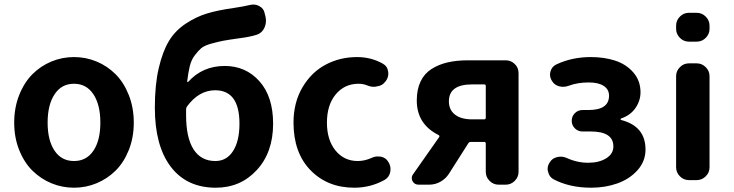

<svg xmlns="http://www.w3.org/2000/svg" viewBox="-20 -831 3303 864"><path d="M43.9 -279.3Q43.9 -346.7 66.4 -403.3Q88.9 -460 126 -497.1Q163.1 -534.2 211.4 -554.2Q259.8 -574.2 313 -574.2Q366.2 -574.2 414.6 -554.2Q462.9 -534.2 500 -497.1Q537.1 -460 559.6 -403.3Q582 -346.7 582 -279.3Q582 -211.9 559.6 -155.8Q537.1 -99.6 500 -63Q462.9 -26.4 414.6 -6.3Q366.2 13.7 313 13.7Q259.8 13.7 211.4 -6.3Q163.1 -26.4 126 -63Q88.9 -99.6 66.4 -155.8Q43.9 -211.9 43.9 -279.3ZM431.6 -279.3Q431.6 -359.4 400.4 -406.7Q369.1 -454.1 313 -454.1Q256.8 -454.1 225.6 -406.7Q194.3 -359.4 194.3 -279.3Q194.3 -199.2 225.6 -152.8Q256.8 -106.4 313 -106.4Q369.1 -106.4 400.4 -152.8Q431.6 -199.2 431.6 -279.3Z M821.3 -351.6Q817.4 -345.7 817.4 -338.9V-313.5Q817.4 -210.9 851.1 -158.7Q884.8 -106.4 949.2 -106.4Q1000 -106.4 1028.8 -151.4Q1057.6 -196.3 1057.6 -274.4Q1057.6 -424.8 948.2 -424.8Q875 -424.8 821.3 -351.6ZM1104.5 -808.6Q1112.3 -810.5 1120.1 -810.5Q1133.8 -810.5 1146.5 -803.7Q1167 -793 1170.9 -771.5L1174.8 -755.9Q1176.8 -747.1 1176.8 -738.3Q1176.8 -721.7 1169.9 -706.1Q1159.2 -682.6 1135.7 -674.8Q1105.5 -665 1059.6 -659.2Q1009.8 -652.3 986.3 -647.9Q962.9 -643.6 931.2 -634.8Q899.4 -626 885.7 -614.3Q872.1 -602.5 856.4 -582Q840.8 -561.5 834 -533.2Q827.1 -504.9 822.3 -464.8Q822.3 -462.9 823.7 -461.9Q825.2 -460.9 827.1 -462.9Q891.6 -534.2 991.2 -534.2Q1085.9 -534.2 1147.5 -465.3Q1209 -396.5 1209 -274.4Q1209 -145.5 1135.7 -65.9Q1062.5 13.7 951.2 13.7Q820.3 13.7 748.5 -80.6Q676.8 -174.8 676.8 -346.7Q676.8 -449.2 694.3 -524.4Q711.9 -599.6 740.2 -646.5Q768.6 -693.4 815.9 -724.6Q863.3 -755.9 912.1 -770.5Q960.9 -785.2 1030.3 -794.9Q1077.1 -801.8 1104.5 -808.6Z M1574.2 13.7Q1454.1 13.7 1377.4 -64.9Q1300.8 -143.6 1300.8 -279.3Q1300.8 -369.1 1340.8 -437.5Q1380.9 -505.9 1445.3 -540Q1509.8 -574.2 1586.9 -574.2Q1649.4 -574.2 1702.1 -544.9Q1723.6 -533.2 1726.6 -508.8Q1727.5 -504.9 1727.5 -500Q1727.5 -481.4 1715.8 -465.8L1713.9 -463.9Q1701.2 -445.3 1676.8 -442.4Q1669.9 -440.4 1663.1 -440.4Q1646.5 -440.4 1630.9 -447.3Q1613.3 -454.1 1593.8 -454.1Q1530.3 -454.1 1490.7 -406.2Q1451.2 -358.4 1451.2 -279.3Q1451.2 -201.2 1489.7 -153.8Q1528.3 -106.4 1589.8 -106.4Q1620.1 -106.4 1651.4 -120.1Q1665 -127 1679.7 -127Q1686.5 -127 1694.3 -126Q1716.8 -121.1 1727.5 -102.5Q1737.3 -86.9 1737.3 -70.3Q1737.3 -63.5 1736.3 -57.6Q1731.4 -33.2 1710.9 -21.5Q1647.5 13.7 1574.2 13.7Z M2159.2 -293.9Q2166 -293.9 2166 -301.8V-443.4Q2166 -451.2 2159.2 -451.2H2104.5Q2000 -451.2 2000 -375Q2000 -336.9 2027.3 -315.4Q2054.7 -293.9 2104.5 -293.9ZM2085 -559.6H2255.9Q2279.3 -559.6 2296.4 -543Q2313.5 -526.4 2313.5 -502V-57.6Q2313.5 -34.2 2296.4 -17.1Q2279.3 0 2255.9 0H2223.6Q2200.2 0 2183.1 -17.1Q2166 -34.2 2166 -57.6V-184.6Q2166 -192.4 2159.2 -192.4H2098.6Q2090.8 -192.4 2086.9 -185.5L2000 -48.8Q1985.4 -26.4 1961.9 -13.2Q1938.5 0 1911.1 0H1863.3Q1844.7 0 1835.9 -16.6Q1833 -23.4 1833 -30.3Q1833 -39.1 1838.9 -46.9L1956.1 -213.9Q1960 -219.7 1953.1 -223.6Q1855.5 -272.5 1855.5 -378.9Q1855.5 -428.7 1872.6 -464.4Q1889.6 -500 1921.9 -520.5Q1954.1 -541 1994.6 -550.3Q2035.2 -559.6 2085 -559.6Z M2640.6 13.7Q2543 13.7 2470.7 -24.4Q2451.2 -35.2 2446.3 -58.6Q2444.3 -64.5 2444.3 -70.3Q2444.3 -86.9 2454.1 -100.6Q2464.8 -119.1 2487.3 -124Q2495.1 -126 2502.9 -126Q2516.6 -126 2530.3 -120.1Q2577.1 -98.6 2627 -98.6Q2675.8 -98.6 2708 -118.7Q2740.2 -138.7 2740.2 -171.9Q2740.2 -239.3 2638.7 -239.3H2601.6Q2581.1 -239.3 2566.9 -253.4Q2552.7 -267.6 2552.7 -287.6Q2552.7 -307.6 2566.9 -321.8Q2581.1 -335.9 2601.6 -335.9H2627.9Q2720.7 -335.9 2720.7 -400.4Q2720.7 -428.7 2696.8 -444.3Q2672.9 -460 2629.9 -460Q2579.1 -460 2540 -445.3Q2527.3 -440.4 2514.6 -440.4Q2505.9 -440.4 2497.1 -442.4Q2474.6 -448.2 2463.9 -466.8Q2455.1 -480.5 2455.1 -495.1Q2455.1 -502 2457 -508.8Q2462.9 -531.2 2483.4 -541Q2553.7 -574.2 2638.7 -574.2Q2699.2 -574.2 2748.5 -558.1Q2797.9 -542 2830.1 -504.9Q2862.3 -467.8 2862.3 -416Q2862.3 -377.9 2839.8 -345.2Q2817.4 -312.5 2775.4 -297.9Q2772.5 -296.9 2772.5 -294.4Q2772.5 -292 2775.4 -291Q2884.8 -262.7 2884.8 -158.2Q2884.8 -105.5 2849.1 -65.4Q2813.5 -25.4 2758.8 -5.9Q2704.1 13.7 2640.6 13.7Z M3080.1 -643.6Q3056.6 -643.6 3039.6 -660.6Q3022.5 -677.7 3022.5 -701.2V-715.8Q3022.5 -739.3 3039.6 -756.3Q3056.6 -773.4 3080.1 -773.4H3115.2Q3138.7 -773.4 3155.8 -756.3Q3172.9 -739.3 3172.9 -715.8V-701.2Q3172.9 -677.7 3155.8 -660.6Q3138.7 -643.6 3115.2 -643.6ZM3080.1 -20.5Q3056.6 -20.5 3039.6 -37.6Q3022.5 -54.7 3022.5 -78.1V-488.3Q3022.5 -511.7 3039.6 -528.8Q3056.6 -545.9 3080.1 -545.9H3115.2Q3138.7 -545.9 3155.8 -528.8Q3172.9 -511.7 3172.9 -488.3V-78.1Q3172.9 -54.7 3155.8 -37.6Q3138.7 -20.5 3115.2 -20.5Z"/></svg>

Font: Gen Jyuu Gothic Bold
Style: Bold
Weight: 700
Designer: [Source Han Sans]
Ryoko NISHIZUKA  (kana & ideographs); Paul D. Hunt (Latin, Greek & Cyrillic); Wenlong ZHANG  (bopomofo
Version: Version 1.002.20150607